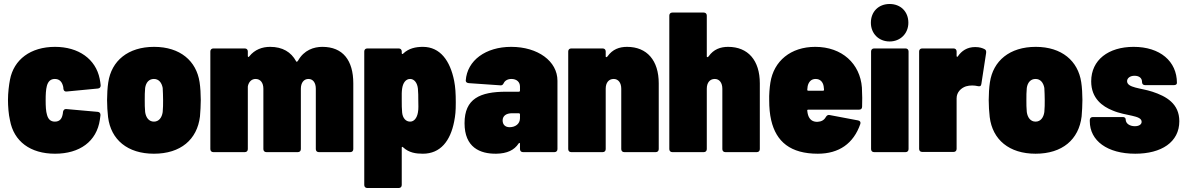

<svg xmlns="http://www.w3.org/2000/svg" viewBox="-20 -763 5947 963"><path d="M256 8C379 8 465 -53 481 -163L484 -186C484 -196 479 -201 470 -202L313 -216C304 -217 298 -212 296 -202C296 -197 295 -193 294 -188C290 -168 280 -153 255 -153C234 -153 222 -165 216 -186C210 -205 209 -231 209 -261C209 -288 210 -313 215 -332C221 -354 233 -367 255 -367C276 -367 289 -355 295 -335C297 -330 298 -324 298 -318C299 -308 305 -303 314 -304L471 -319C480 -320 485 -325 485 -335C484 -346 482 -357 480 -368C460 -467 374 -528 256 -528C133 -528 49 -464 30 -363C25 -338 20 -297 20 -262C20 -231 23 -189 30 -160C49 -54 132 8 256 8Z M752 8C886 8 969 -63 983 -179C985 -202 987 -237 987 -262C987 -289 985 -326 981 -351C965 -457 884 -528 753 -528C622 -528 539 -458 523 -350C519 -325 517 -288 517 -261C517 -235 519 -200 522 -176C536 -62 620 8 752 8ZM752 -153C727 -153 712 -173 708 -201C706 -221 706 -241 706 -261C706 -282 706 -302 708 -322C712 -349 727 -367 752 -367C776 -367 791 -349 796 -322C797 -302 798 -282 798 -261C798 -241 798 -221 796 -201C792 -173 777 -153 752 -153Z M1597 -528C1554 -528 1505 -512 1475 -459C1471 -453 1467 -451 1465 -456C1440 -502 1397 -528 1335 -528C1296 -528 1258 -515 1230 -480C1227 -475 1223 -477 1223 -482V-505C1223 -514 1217 -520 1208 -520H1050C1041 -520 1035 -514 1035 -505V-15C1035 -6 1041 0 1050 0H1208C1217 0 1223 -6 1223 -15V-326C1223 -328 1223 -331 1224 -334C1229 -354 1243 -367 1262 -367C1286 -367 1301 -348 1301 -318V-15C1301 -6 1307 0 1316 0H1474C1483 0 1489 -6 1489 -15V-318C1489 -348 1504 -367 1527 -367C1550 -367 1564 -348 1564 -318V-15C1564 -6 1570 0 1579 0H1737C1746 0 1752 -6 1752 -15V-345C1752 -460 1700 -528 1597 -528Z M2258 -357C2238 -458 2188 -528 2101 -528C2066 -528 2030 -521 2002 -494C1998 -490 1995 -492 1995 -497V-505C1995 -514 1989 -520 1980 -520H1822C1813 -520 1807 -514 1807 -505V165C1807 174 1813 180 1822 180H1980C1989 180 1995 174 1995 165V-22C1995 -27 1998 -28 2002 -24C2031 3 2066 8 2101 8C2189 8 2239 -56 2258 -154C2264 -185 2266 -205 2266 -249C2266 -294 2264 -326 2258 -357ZM2076 -198C2071 -171 2057 -153 2037 -153C2015 -153 2000 -171 1997 -198C1995 -218 1995 -238 1995 -259V-295C1995 -303 1996 -311 1997 -319C2001 -347 2015 -367 2037 -367C2058 -367 2073 -347 2076 -319C2078 -299 2078 -279 2078 -259C2078 -238 2080 -218 2076 -198Z M2544 -528C2416 -528 2323 -460 2316 -359C2316 -351 2322 -347 2331 -346L2490 -335C2499 -334 2503 -339 2507 -347C2513 -359 2527 -367 2545 -367C2571 -367 2588 -352 2588 -329V-309C2588 -305 2586 -303 2582 -303H2519C2387 -303 2310 -268 2310 -145C2310 -24 2387 9 2469 8C2524 7 2559 -10 2581 -43C2584 -48 2588 -47 2588 -42V-15C2588 -6 2594 0 2603 0H2761C2770 0 2776 -6 2776 -15V-358C2776 -456 2678 -528 2544 -528ZM2536 -125C2514 -125 2501 -138 2501 -159C2501 -181 2518 -195 2548 -195H2582C2586 -195 2588 -192 2588 -189V-170C2588 -141 2564 -125 2536 -125Z M3125 -528C3087 -528 3052 -516 3027 -480C3022 -475 3018 -475 3018 -480V-505C3018 -514 3012 -520 3003 -520H2845C2836 -520 2830 -514 2830 -505V-15C2830 -6 2836 0 2845 0H3003C3012 0 3018 -6 3018 -15V-318C3018 -348 3033 -367 3058 -367C3081 -367 3096 -348 3096 -318V-15C3096 -6 3102 0 3111 0H3269C3278 0 3284 -6 3284 -15V-345C3284 -460 3225 -528 3125 -528Z M3632 -528C3594 -528 3559 -516 3534 -480C3529 -475 3525 -475 3525 -480V-685C3525 -694 3519 -700 3510 -700H3352C3343 -700 3337 -694 3337 -685V-15C3337 -6 3343 0 3352 0H3510C3519 0 3525 -6 3525 -15V-318C3525 -348 3540 -367 3565 -367C3588 -367 3603 -348 3603 -318V-15C3603 -6 3609 0 3618 0H3776C3785 0 3791 -6 3791 -15V-345C3791 -460 3732 -528 3632 -528Z M4303 -324C4294 -443 4204 -528 4069 -528C3946 -528 3861 -457 3844 -349C3840 -325 3837 -286 3838 -260C3838 -223 3841 -190 3848 -160C3873 -52 3945 8 4082 8C4188 8 4261 -43 4295 -141C4298 -150 4294 -157 4284 -159L4141 -186C4133 -188 4127 -184 4122 -176C4114 -161 4100 -153 4081 -152C4055 -151 4040 -164 4033 -186C4031 -192 4030 -199 4029 -207C4028 -211 4030 -213 4034 -213H4289C4298 -213 4304 -218 4304 -228C4305 -251 4305 -290 4303 -324ZM4071 -367C4093 -367 4107 -353 4111 -331L4113 -314C4113 -310 4112 -308 4108 -308H4034C4030 -308 4029 -310 4029 -314L4031 -331C4036 -353 4049 -367 4071 -367Z M4442 -555C4496 -555 4536 -595 4536 -649C4536 -705 4497 -743 4442 -743C4387 -743 4348 -705 4348 -649C4348 -595 4387 -555 4442 -555ZM4364 0H4522C4531 0 4537 -6 4537 -15V-505C4537 -514 4531 -520 4522 -520H4364C4355 -520 4349 -514 4349 -505V-15C4349 -6 4355 0 4364 0Z M4871 -527C4831 -527 4803 -508 4784 -480C4781 -476 4778 -478 4778 -483V-505C4778 -514 4772 -520 4763 -520H4605C4596 -520 4590 -514 4590 -505V-16C4590 -7 4596 -1 4605 -1H4763C4772 -1 4778 -7 4778 -16V-270C4778 -301 4801 -322 4825 -330C4845 -336 4868 -335 4884 -331C4894 -329 4900 -330 4902 -341L4926 -497C4927 -506 4926 -512 4919 -516C4908 -522 4893 -527 4871 -527Z M5174 8C5308 8 5391 -63 5405 -179C5407 -202 5409 -237 5409 -262C5409 -289 5407 -326 5403 -351C5387 -457 5306 -528 5175 -528C5044 -528 4961 -458 4945 -350C4941 -325 4939 -288 4939 -261C4939 -235 4941 -200 4944 -176C4958 -62 5042 8 5174 8ZM5174 -153C5149 -153 5134 -173 5130 -201C5128 -221 5128 -241 5128 -261C5128 -282 5128 -302 5130 -322C5134 -349 5149 -367 5174 -367C5198 -367 5213 -349 5218 -322C5219 -302 5220 -282 5220 -261C5220 -241 5220 -221 5218 -201C5214 -173 5199 -153 5174 -153Z M5674 8C5805 8 5895 -50 5895 -155C5895 -243 5830 -280 5760 -303C5702 -322 5633 -322 5633 -356C5633 -371 5648 -383 5670 -383C5693 -383 5708 -372 5708 -352V-351C5708 -342 5714 -336 5723 -336H5868C5877 -336 5883 -340 5883 -347C5883 -456 5798 -528 5666 -528C5539 -528 5453 -462 5453 -355C5453 -269 5510 -229 5560 -209C5627 -180 5706 -186 5706 -152C5706 -139 5693 -130 5672 -130C5648 -130 5626 -142 5626 -164C5626 -172 5620 -176 5611 -176H5461C5452 -176 5446 -170 5446 -161V-155C5446 -57 5534 8 5674 8Z"/></svg>

Font: Barlow Semi Condensed Black
Style: Regular
Weight: 900
Width: 4
Designer: Jeremy Tribby
Foundry: Tribby Type
Version: Version 1.408;PS 001.408;hotconv 1.0.88;makeotf.lib2.5.64775